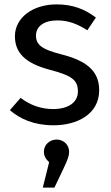

<svg xmlns="http://www.w3.org/2000/svg" viewBox="-20 -559 507 875"><path d="M238 77C206 77 180 101 180 133C180 152 190 168 204 180L175 296H228L269 210C290 166 295 150 295 133C295 101 270 77 238 77ZM238 -539C129 -539 48 -478 48 -394C48 -320 93 -271 207 -241C309 -214 335 -194 335 -142C335 -92 291 -62 222 -62C165 -62 116 -81 74 -113L25 -57C71 -17 135 12 224 12C331 12 432 -38 432 -148C432 -240 368 -284 257 -312C172 -334 144 -354 144 -397C144 -439 181 -466 241 -466C290 -466 331 -451 378 -421L417 -479C367 -517 312 -539 238 -539Z"/></svg>

Font: Fira Math
Style: Regular
Weight: 400
Designer: Xiangdong Zeng
Foundry: Xiangdong Zeng
Version: Version 0.3.4